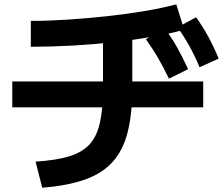

<svg xmlns="http://www.w3.org/2000/svg" viewBox="-20 -804 1040 891"><path d="M145 -54Q240 -60 301 -78.5Q362 -97 396 -134.5Q430 -172 444 -236Q458 -300 458 -397V-680H594V-397Q594 -276 572.5 -191Q551 -106 502.5 -52.5Q454 1 373.5 29.5Q293 58 176 67ZM37 -306V-426H923V-306ZM123 -707Q204 -707 295.5 -713Q387 -719 478.5 -729Q570 -739 652.5 -753Q735 -767 798 -784L835 -666Q770 -648 687 -633.5Q604 -619 510 -608.5Q416 -598 317 -592.5Q218 -587 123 -587ZM764 -439Q738 -493 713 -536Q688 -579 657 -622L744 -672Q777 -629 802.5 -583Q828 -537 853 -483ZM906 -492Q883 -547 858.5 -591Q834 -635 804 -677L890 -724Q922 -679 947 -633Q972 -587 995 -532Z"/></svg>

Font: M PLUS 1
Style: Bold
Weight: 700
Designer: Coji Morishita
Foundry: UNDERFOREST DESIGN
Version: Version 1.001